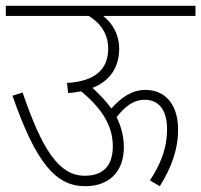

<svg xmlns="http://www.w3.org/2000/svg" viewBox="-20 -642 694 662"><path d="M0 -622V-587H286C328 -562 353 -523 353 -475C353 -404 310 -362 211 -356L215 -321C231 -322 246 -325 260 -327C329 -270 369 -210 369 -138C369 -58 323 -36 272 -36C183 -36 125 -127 58 -323L23 -312C104 -80 172 0 274 0C354 0 407 -48 407 -134C407 -173 397 -208 382 -238C411 -275 440 -298 479 -298C528 -298 556 -262 556 -197C556 -127 531 -72 497 -20L531 0C569 -61 594 -124 594 -195C594 -287 545 -332 482 -332C435 -332 399 -307 364 -268C345 -294 323 -317 299 -339C362 -364 391 -413 391 -475C391 -520 370 -560 336 -587H654V-622Z"/></svg>

Font: Noto Sans SemiCondensed ExtraLight
Style: Regular
Weight: 200
Width: 4
Designer: Monotype Design Team
Foundry: Monotype Imaging Inc.
Version: Version 2.013